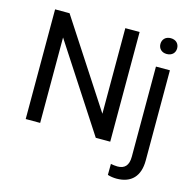

<svg xmlns="http://www.w3.org/2000/svg" viewBox="-130 -856 1215 1202"><g transform="rotate(15 478.0 -255.0)"><path d="M631.3 -710.9H538.6V-156.2L177.2 -710.9H83.5V0H177.2V-553.7L537.6 0H631.3ZM786.1 -528.3V56.2C786.1 113.8 760.3 138.2 714.8 138.2C700.7 138.2 683.6 135.7 671.4 133.3L670.9 204.6C688 210.4 710.4 213.4 728.5 213.4C824.7 213.4 876.5 157.7 876.5 56.2V-528.3ZM776.4 -672.4C776.4 -643.6 796.9 -621.6 830.1 -621.6C864.7 -621.6 884.8 -643.6 884.8 -672.4C884.8 -702.1 864.7 -724.1 830.1 -724.1C796.9 -724.1 776.4 -702.1 776.4 -672.4Z"/></g></svg>

Font: Bert Sans
Style: Regular
Weight: 400
Designer: Christian Robertson (Google), Cristiano Sobral
Foundry: Google, Cristiano Sobral
Version: Version 3.101